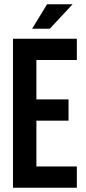

<svg xmlns="http://www.w3.org/2000/svg" viewBox="-20 -882 403 902"><path d="M41 -700H341V-600H151V-415H302V-315H151V-100H341V0H41ZM201 -862H321L214 -747H131Z"/></svg>

Font: kids-team
Style: team
Weight: 400
Designer: Ryoichi Tsunekawa, Thomas Gollenia, Laura Emeder
Foundry: Ryoichi Tsunekawa, Thomas Gollenia, Laura Emeder
Version: Version 2.000